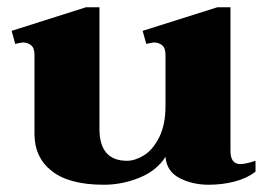

<svg xmlns="http://www.w3.org/2000/svg" viewBox="-20 -499 738 529"><path d="M684 -56V-26Q661 -8 627 1Q593 10 555 10Q510 10 474.5 -8.5Q439 -27 436 -67Q412 -29 364.5 -9.5Q317 10 266 10Q171 10 123 -27.5Q75 -65 75 -130V-348Q75 -367 65.5 -374.5Q56 -382 43 -382Q39 -382 22 -378L12 -414L217 -479H254V-144Q254 -56 330 -56Q352 -56 376.5 -71Q401 -86 418.5 -120.5Q436 -155 436 -208V-348Q436 -367 426.5 -374.5Q417 -382 404 -382Q400 -382 383 -378L373 -414L579 -479H615V-83Q615 -47 642 -47Q657 -47 684 -56Z"/></svg>

Font: Taviraj
Style: Bold
Weight: 700
Designer: Katatrad Team
Foundry: CadsonDemak
Version: Version 1.001